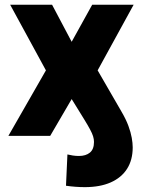

<svg xmlns="http://www.w3.org/2000/svg" viewBox="-20 -562 587 794"><path d="M330.6 211.9Q312 211.9 292.2 210.4Q272.5 209 252.9 206.1L258.8 76.7Q268.6 79.1 281.2 81.1Q293.9 83 306.2 83Q335 83 351.8 69.1Q368.7 55.2 368.7 24.9Q368.7 13.7 365 1.7Q361.3 -10.3 352.5 -26.6Q343.8 -43 329.1 -66.9L276.4 -152.3L187.5 0H14.6L169.9 -271L22 -542.5H195.3L276.4 -389.2L361.3 -542.5H532.7L383.8 -271L481.4 -102.1Q501 -68.8 511 -41.5Q521 -14.2 524.9 8.1Q528.8 30.3 528.8 47.4Q528.8 99.6 505.4 136.2Q481.9 172.9 437.7 192.4Q393.6 211.9 330.6 211.9Z"/></svg>

Font: Inter 16pt ExtraBold
Style: Regular
Weight: 800
Version: Version 4.001;git-66647c0bb